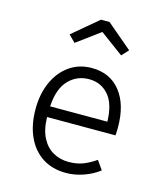

<svg xmlns="http://www.w3.org/2000/svg" viewBox="-119 -892 853 992"><g transform="rotate(15 307.5 -396.0)"><path d="M158.5 -243.6Q160 -175.9 182.8 -132.6Q205.6 -89.2 243.1 -68.7Q280.5 -48.2 324.6 -48.2Q367.2 -48.2 400.3 -60.5Q433.3 -72.8 469.7 -97.9L503.1 -50.3Q465.6 -21.5 418.7 -5.6Q371.8 10.3 327.2 10.3Q252.8 10.3 199.7 -24.6Q146.7 -59.5 118.5 -122.3Q90.3 -185.1 90.3 -268.7Q90.3 -350.8 119 -413.8Q147.7 -476.9 198.7 -512.6Q249.7 -548.2 317.4 -548.2Q415.4 -548.2 470.8 -478.2Q526.2 -408.2 526.2 -287.7Q526.2 -273.8 525.6 -262.8Q525.1 -251.8 524.6 -243.6ZM319 -488.7Q253.8 -488.7 209.5 -442.6Q165.1 -396.4 159.5 -301H465.6Q463.6 -395.9 423.1 -442.3Q382.6 -488.7 319 -488.7ZM196.4 -650.3 160.5 -686.2 297.4 -801.5H343.1L479 -686.2L445.6 -650.3L321 -742.1Z"/></g></svg>

Font: Fira Code Light
Style: Regular
Weight: 300
Monospace: yes
Designer: Carrois Corporate, Edenspiekermann AG, Nikita Prokopov
Foundry: Carrois Corporate, Edenspiekermann AG, Nikita Prokopov
Version: Version 6.000; ttfautohint (v1.8.2) -l 8 -r 50 -G 200 -x 14 